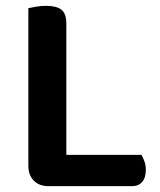

<svg xmlns="http://www.w3.org/2000/svg" viewBox="-20 -635 547 657"><path d="M146 2Q114 2 95.5 -17Q77 -36 77 -68V-607Q85 -609 102.5 -612Q120 -615 137 -615Q173 -615 190 -602Q207 -589 207 -554V-105H464Q469 -97 474 -83.5Q479 -70 479 -54Q479 -27 466.5 -12.5Q454 2 432 2H146Z"/></svg>

Font: Baloo 2 SemiBold
Style: Regular
Weight: 600
Designer: Sarang Kulkarni and Ek Type
Foundry: Ek Type
Version: Version 1.640;hotconv 1.0.111;makeotfexe 2.5.65597; ttfautoh